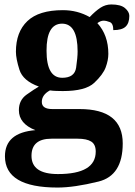

<svg xmlns="http://www.w3.org/2000/svg" viewBox="-20 -594 600 854"><path d="M325.2 -365.2Q325.2 -488.8 255.9 -488.8Q186.5 -488.3 187 -368.2Q187 -248 256.8 -248Q312 -248 318.6 -293.2Q325.2 -338.4 325.2 -365.2ZM209 22.9Q120.1 22.9 120.1 99.1Q120.1 180.2 237.8 180.2Q405.8 180.2 405.8 80.1Q405.8 48.3 385.7 35.6Q365.7 22.9 325.2 22.9ZM413.1 -491.2Q461.9 -437.5 461.9 -354.5Q461.9 -326.2 450 -294.2Q438 -262.2 399.2 -225.6Q360.4 -189 259.8 -189Q254.4 -189 246.1 -189.2Q237.8 -189.5 227.3 -189.7Q216.8 -189.9 202.1 -191.9Q166 -172.4 166 -140.6Q166 -108.9 212.9 -108.9H334Q525.9 -108.9 525.9 43.9Q525.9 187 418 213.6Q310.1 240.2 235.8 240.2Q2 240.2 2 101.1Q2 -3.9 137.2 -15.1Q64 -43.9 64 -104Q64 -148.9 98.6 -173.3Q133.3 -197.8 152.8 -209Q82 -234.4 66.4 -283.9Q50.8 -333.5 50.8 -363.8Q50.8 -451.7 101.8 -500.2Q152.8 -548.8 259.8 -548.8Q324.7 -548.8 378.9 -518.1Q404.3 -544.9 426.8 -559.6Q449.2 -574.2 475.1 -574.2Q517.1 -574.2 536.1 -557.9Q555.2 -541.5 555.2 -523.4Q555.2 -491.2 538.8 -475.6Q522.5 -460 483.9 -460Q483.9 -489.7 468.5 -495.8Q453.1 -502 440.4 -502Q427.7 -502 413.1 -491.2Z"/></svg>

Font: DroidSerif-Bold
Style: Bold
Weight: 700
Foundry: Ascender Corporation
Version: Version 1.00 build 112